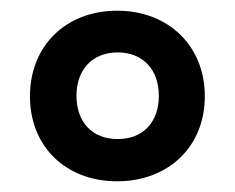

<svg xmlns="http://www.w3.org/2000/svg" viewBox="-20 -746 440 359"><path d="M199 -407C295 -407 363 -472 363 -566C363 -660 295 -726 199 -726C103 -726 36 -660 36 -566C36 -472 103 -407 199 -407ZM200 -486C152 -486 123 -518 123 -567C123 -616 153 -648 200 -648C247 -648 277 -616 277 -567C277 -518 248 -486 200 -486Z"/></svg>

Font: Noto Serif Malayalam ExtraBold
Style: Regular
Weight: 800
Designer: Indian type Foundry, Jelle Bosma, Monotype Design Team
Foundry: Monotype Imaging Inc.
Version: Version 2.104